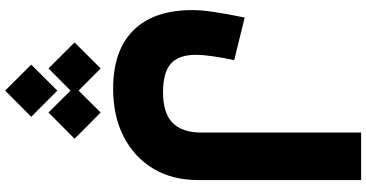

<svg xmlns="http://www.w3.org/2000/svg" viewBox="-358 -400 1419 744"><g transform="rotate(90 352.0 -27.5)"><path d="M144 393.6 244.6 292.5 330.6 377.9 415.5 292.5 517.1 393.6 415.5 494.6 330.6 409.2 244.6 494.6ZM230 561.5 330.6 460.4 432.1 561.5 330.6 662.6ZM336.9 50.8Q417 50.8 455.1 14.2Q493.2 -22.5 493.2 -99.1V-716.8H677.2V-84Q677.2 14.6 633.1 88.4Q588.9 162.1 509.3 203.1Q429.7 244.1 323.2 244.1Q174.8 244.1 96.7 165.3Q18.6 86.4 18.6 -62.5Q18.6 -95.7 24.9 -140.4Q31.2 -185.1 47.4 -265.6L212.4 -225.1Q191.9 -127 191.9 -76.7Q191.9 -9.8 226.3 20.5Q260.7 50.8 336.9 50.8Z"/></g></svg>

Font: Estedad-FD Black
Style: Regular
Weight: 900
Designer: Amin Abedi
Version: Version 7.3